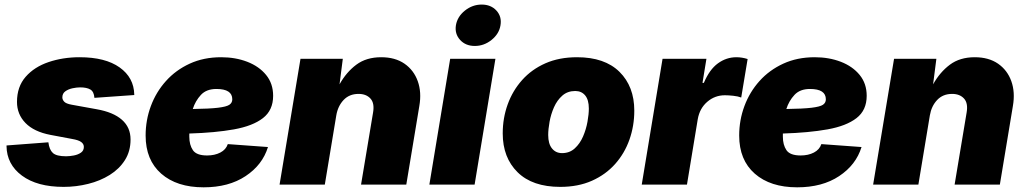

<svg xmlns="http://www.w3.org/2000/svg" viewBox="-20 -801 4453 833"><path d="M255.9 9.8Q141.1 9.8 75.2 -39.1Q9.3 -87.9 8.3 -167.5V-169.9L189.9 -183.6Q193.8 -151.4 209.5 -137.2Q225.1 -123 266.6 -123Q282.7 -123 300.5 -126.5Q318.4 -129.9 331.1 -138.7Q343.8 -147.5 343.8 -163.6Q343.8 -176.3 332.3 -184.8Q320.8 -193.4 292.5 -198.2L198.7 -215.8Q127.4 -229.5 90.6 -267.3Q53.7 -305.2 53.7 -358.9Q53.7 -424.8 91.3 -467.8Q128.9 -510.7 190.9 -531.7Q252.9 -552.7 325.2 -552.7Q437 -552.7 499 -508.5Q561 -464.4 562.5 -390.6V-388.7L389.6 -376.5Q387.7 -403.3 372.1 -412.6Q356.4 -421.9 327.6 -421.9Q312.5 -421.9 294.4 -418Q276.4 -414.1 263.4 -404.8Q250.5 -395.5 250.5 -378.4Q250.5 -368.7 258.5 -359.9Q266.6 -351.1 291 -346.7L399.4 -327.1Q471.2 -314.5 508.8 -281.5Q546.4 -248.5 546.4 -195.8Q546.4 -145 522 -106.4Q497.6 -67.9 456.1 -42Q414.6 -16.1 362.5 -3.2Q310.5 9.8 255.9 9.8Z M863.3 11.7Q747.1 11.7 679.4 -47.6Q611.8 -106.9 611.8 -212.9Q611.8 -279.8 634.5 -340.8Q657.2 -401.9 700 -449.5Q742.7 -497.1 803.2 -524.9Q863.8 -552.7 939.5 -552.7Q1001.5 -552.7 1052.7 -533Q1104 -513.2 1134.5 -475.8Q1165 -438.5 1165 -385.3Q1165 -322.8 1120.8 -288.6Q1076.7 -254.4 995.1 -239.7Q913.6 -225.1 801.3 -221.7Q801.3 -214.8 801.3 -208Q801.3 -172.4 816.9 -149.4Q832.5 -126.5 878.4 -126.5Q911.6 -126.5 936 -139.2Q960.4 -151.9 968.3 -175.8L1142.6 -163.1Q1118.7 -85.4 1045.4 -36.9Q972.2 11.7 863.3 11.7ZM816.4 -328.1Q888.7 -329.1 925.5 -333.5Q962.4 -337.9 975.1 -346.4Q987.8 -355 987.8 -370.1Q987.8 -415 918.9 -415Q875.5 -415 851.6 -389.2Q827.6 -363.3 816.4 -328.1Z M1439 -300.3 1389.2 0H1192.9L1283.7 -545.9H1467.3L1453.1 -435.1Q1482.4 -487.8 1525.9 -520.3Q1569.3 -552.7 1633.8 -552.7Q1694.3 -552.7 1734.9 -524.7Q1775.4 -496.6 1792.5 -448.7Q1809.6 -400.9 1799.3 -341.3L1742.7 0H1546.4L1598.6 -313Q1605.5 -353.5 1587.2 -373.5Q1568.8 -393.6 1535.6 -393.6Q1495.6 -393.6 1470.7 -367.2Q1445.8 -340.8 1439 -300.3Z M1842.8 0 1933.1 -545.9H2129.4L2039.1 0ZM2040 -601.6Q2000 -601.6 1976.1 -627.9Q1952.1 -654.3 1958 -691.4Q1964.4 -729 1997.1 -755.1Q2029.8 -781.2 2069.8 -781.2Q2109.9 -781.2 2133.8 -755.1Q2157.7 -729 2151.4 -691.4Q2145.5 -654.3 2112.8 -627.9Q2080.1 -601.6 2040 -601.6Z M2410.6 9.8Q2290 9.8 2225.6 -53.7Q2161.1 -117.2 2161.1 -222.2Q2161.1 -288.6 2182.6 -348.1Q2204.1 -407.7 2245.4 -453.9Q2286.6 -500 2346.4 -526.4Q2406.2 -552.7 2483.4 -552.7Q2603.5 -552.7 2667.7 -489.3Q2731.9 -425.8 2731.9 -320.8Q2731.9 -254.9 2710.9 -195.3Q2689.9 -135.7 2648.9 -89.6Q2607.9 -43.5 2548.1 -16.8Q2488.3 9.8 2410.6 9.8ZM2418.5 -136.7Q2451.2 -136.7 2473.6 -157.2Q2496.1 -177.7 2509.5 -208.7Q2522.9 -239.7 2528.8 -272.7Q2534.7 -305.7 2534.7 -330.1Q2534.7 -367.7 2518.8 -387Q2502.9 -406.2 2475.6 -406.2Q2442.4 -406.2 2419.7 -386.2Q2397 -366.2 2383.5 -335.7Q2370.1 -305.2 2364.3 -272.7Q2358.4 -240.2 2358.4 -215.3Q2358.4 -177.2 2374.8 -157Q2391.1 -136.7 2418.5 -136.7Z M2764.2 0 2854.5 -545.9H3044.9L3027.8 -441.4H3033.7Q3058.1 -499.5 3094.7 -526.1Q3131.3 -552.7 3174.8 -552.7Q3199.2 -552.7 3223.6 -544.9L3195.8 -377.9Q3182.1 -383.3 3161.1 -385.5Q3140.1 -387.7 3125 -387.7Q3081.5 -387.7 3048.6 -359.4Q3015.6 -331.1 3007.3 -284.2L2960.4 0Z M3438.5 11.7Q3322.3 11.7 3254.6 -47.6Q3187 -106.9 3187 -212.9Q3187 -279.8 3209.7 -340.8Q3232.4 -401.9 3275.1 -449.5Q3317.9 -497.1 3378.4 -524.9Q3439 -552.7 3514.6 -552.7Q3576.7 -552.7 3627.9 -533Q3679.2 -513.2 3709.7 -475.8Q3740.2 -438.5 3740.2 -385.3Q3740.2 -322.8 3696 -288.6Q3651.9 -254.4 3570.3 -239.7Q3488.8 -225.1 3376.5 -221.7Q3376.5 -214.8 3376.5 -208Q3376.5 -172.4 3392.1 -149.4Q3407.7 -126.5 3453.6 -126.5Q3486.8 -126.5 3511.2 -139.2Q3535.6 -151.9 3543.5 -175.8L3717.8 -163.1Q3693.8 -85.4 3620.6 -36.9Q3547.4 11.7 3438.5 11.7ZM3391.6 -328.1Q3463.9 -329.1 3500.7 -333.5Q3537.6 -337.9 3550.3 -346.4Q3563 -355 3563 -370.1Q3563 -415 3494.1 -415Q3450.7 -415 3426.8 -389.2Q3402.8 -363.3 3391.6 -328.1Z M4014.2 -300.3 3964.4 0H3768.1L3858.9 -545.9H4042.5L4028.3 -435.1Q4057.6 -487.8 4101.1 -520.3Q4144.5 -552.7 4209 -552.7Q4269.5 -552.7 4310.1 -524.7Q4350.6 -496.6 4367.7 -448.7Q4384.8 -400.9 4374.5 -341.3L4317.9 0H4121.6L4173.8 -313Q4180.7 -353.5 4162.4 -373.5Q4144 -393.6 4110.8 -393.6Q4070.8 -393.6 4045.9 -367.2Q4021 -340.8 4014.2 -300.3Z"/></svg>

Font: Inter Black
Style: Italic
Weight: 900
Italic angle: -9.39999°
Designer: Rasmus Andersson
Foundry: rsms
Version: Version 4.000;git-a52131595